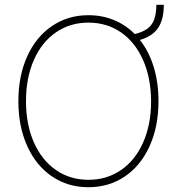

<svg xmlns="http://www.w3.org/2000/svg" viewBox="-20 -781 740 811"><path d="M570.8 -612.3Q608.9 -564.5 629.2 -498.3Q649.4 -432.1 649.4 -353.5Q649.4 -246.6 612.1 -164.1Q574.7 -81.5 507.6 -35.9Q440.4 9.8 353.5 9.8Q266.6 9.8 199.5 -35.9Q132.3 -81.5 95 -164.1Q57.6 -246.6 57.6 -353.5Q57.6 -460.4 95 -543Q132.3 -625.5 199.7 -671.1Q267.1 -716.8 353.5 -716.8Q411.6 -716.8 461.4 -696.3Q511.2 -675.8 549.3 -637.2Q583.5 -645.5 603 -660.2Q622.6 -674.8 631.3 -699Q640.1 -723.1 640.6 -760.7H671.9Q671.9 -698.2 647.7 -662.8Q623.5 -627.4 570.8 -612.3ZM353.5 -685.5Q276.4 -685.5 216.6 -644.5Q156.7 -603.5 123.3 -528.1Q89.8 -452.6 89.8 -353.5Q89.8 -255.4 123 -179.9Q156.2 -104.5 216.1 -63Q275.9 -21.5 353.5 -21.5Q431.2 -21.5 491.2 -62.7Q551.3 -104 584.7 -179.4Q618.2 -254.9 618.2 -353.5Q617.7 -452.1 584.2 -527.6Q550.8 -603 491 -644.3Q431.2 -685.5 353.5 -685.5Z"/></svg>

Font: Pretendard GOV Thin
Style: Regular
Weight: 100
Designer: Base glyphs from Inter by Rasmus Andersson; Hangeul glyphs from Noto Sans CJK(Source Han Sans) by Jang Soo-young and Kan
Foundry: Kil Hyung-jin
Version: Version 1.309